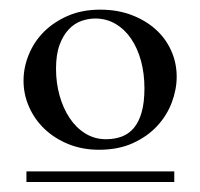

<svg xmlns="http://www.w3.org/2000/svg" viewBox="-20 -689 407 390"><path d="M273.4 -509.8Q273.4 -539.6 266.4 -565.4Q259.3 -591.3 246.3 -610.4Q233.4 -629.4 214.8 -640.4Q196.3 -651.4 173.3 -651.4Q159.7 -651.4 145.5 -646.5Q131.3 -641.6 119.9 -629.6Q108.4 -617.7 101.1 -598.1Q93.8 -578.6 93.8 -549.3Q93.8 -520.5 101.1 -494.6Q108.4 -468.8 121.6 -449Q134.8 -429.2 153.6 -417.7Q172.4 -406.2 195.3 -406.2Q212.9 -406.2 227.3 -411.6Q241.7 -417 252 -429.2Q262.2 -441.4 267.8 -461.2Q273.4 -481 273.4 -509.8ZM33.7 -319.3V-340.8H334V-319.3ZM338.9 -533.2Q338.9 -507.3 328.9 -480.7Q318.8 -454.1 299.1 -432.9Q279.3 -411.6 249.8 -398.2Q220.2 -384.8 181.2 -384.8Q147.5 -384.8 119.1 -396.2Q90.8 -407.7 70.6 -427Q50.3 -446.3 39.1 -471.7Q27.8 -497.1 27.8 -525.4Q27.8 -552.2 38.6 -578.4Q49.3 -604.5 69.3 -624.5Q89.4 -644.5 118.2 -657Q147 -669.4 183.6 -669.4Q218.3 -669.4 246.8 -658.7Q275.4 -647.9 295.9 -629.6Q316.4 -611.3 327.6 -586.4Q338.9 -561.5 338.9 -533.2Z"/></svg>

Font: Doulos SIL Viet
Style: Regular
Weight: 400
Designer: Walt Agee, Victor Gaultney, Peter Martin, Debbi Hosken, Becca Hirsbrunner
Foundry: SIL International
Version: Version 5.000